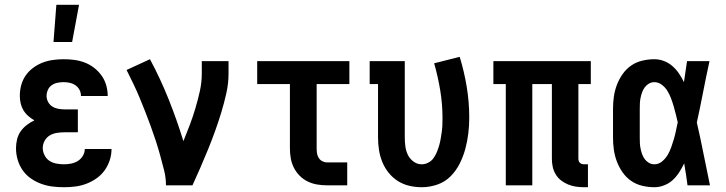

<svg xmlns="http://www.w3.org/2000/svg" viewBox="-20 -776 3040 804"><path d="M248 8Q223 8 199 5Q175 2 152 -6.5Q129 -15 109 -29Q89 -43 75 -63Q61 -83 54 -107Q47 -131 47 -155Q47 -174 51.5 -192.5Q56 -211 66.5 -226Q77 -241 92 -252.5Q107 -264 124 -272Q110 -280 98 -290.5Q86 -301 78 -314.5Q70 -328 66.5 -343.5Q63 -359 63 -375Q63 -398 69 -420Q75 -442 88 -460.5Q101 -479 119.5 -492.5Q138 -506 159 -514Q180 -522 202.5 -525Q225 -528 247 -528Q270 -528 292 -525Q314 -522 335 -514Q356 -506 374 -492Q392 -478 405 -460Q418 -442 424.5 -420Q431 -398 431 -375V-374H319V-375Q319 -388 313 -399.5Q307 -411 296.5 -418.5Q286 -426 273 -429Q260 -432 247 -432Q234 -432 221 -429.5Q208 -427 197 -419.5Q186 -412 180.5 -399.5Q175 -387 175 -374Q175 -361 181.5 -349Q188 -337 199 -330Q210 -323 223.5 -320.5Q237 -318 250 -318H306V-222H250Q234 -222 218 -219.5Q202 -217 188.5 -209Q175 -201 167 -186.5Q159 -172 159 -156Q159 -141 166.5 -126Q174 -111 187 -102.5Q200 -94 216 -91Q232 -88 248 -88Q263 -88 278 -91Q293 -94 306 -102Q319 -110 327 -123.5Q335 -137 335 -152H447Q447 -128 439.5 -105Q432 -82 418 -62.5Q404 -43 384 -29Q364 -15 341.5 -6.5Q319 2 295.5 5Q272 8 248 8ZM204 -600 216 -756H311L282 -600Z M675 0Q675 -32 667 -63.5Q659 -95 650.5 -126Q642 -157 632 -187.5Q622 -218 611 -248Q600 -278 588.5 -307.5Q577 -337 564.5 -367Q552 -397 538 -426Q524 -455 510 -483L608 -528Q652 -446 686.5 -359.5Q721 -273 748 -185Q762 -219 775 -253.5Q788 -288 798.5 -323.5Q809 -359 817 -395Q825 -431 825 -468V-520H937V-468Q937 -427 928 -386.5Q919 -346 907 -306.5Q895 -267 881 -228Q867 -189 851.5 -151Q836 -113 819.5 -75Q803 -37 786 0Z M1349 0Q1328 0 1307.5 -3.5Q1287 -7 1268.5 -16Q1250 -25 1235 -40Q1220 -55 1210.5 -74Q1201 -93 1197.5 -113.5Q1194 -134 1194 -155V-424H1057V-520H1443V-424H1306V-155Q1306 -144 1307.5 -134Q1309 -124 1314.5 -115Q1320 -106 1329.5 -101Q1339 -96 1349 -96H1434V0Z M1746 8Q1720 8 1694 2Q1668 -4 1646 -18Q1624 -32 1607.5 -52.5Q1591 -73 1581 -97.5Q1571 -122 1567 -148Q1563 -174 1563 -200V-424H1528V-520H1675V-200Q1675 -181 1677.5 -162.5Q1680 -144 1688 -127.5Q1696 -111 1711.5 -99.5Q1727 -88 1746 -88Q1760 -88 1773.5 -95Q1787 -102 1795.5 -114Q1804 -126 1809.5 -139.5Q1815 -153 1819 -167Q1823 -181 1825.5 -195.5Q1828 -210 1830 -224.5Q1832 -239 1832.5 -253.5Q1833 -268 1833 -282Q1833 -340 1823.5 -397.5Q1814 -455 1798 -511L1905 -538Q1924 -476 1934.5 -412Q1945 -348 1945 -284Q1945 -250 1941 -217Q1937 -184 1928.5 -152.5Q1920 -121 1905 -91Q1890 -61 1866.5 -37.5Q1843 -14 1811 -3Q1779 8 1746 8Z M2426 8Q2408 8 2391.5 5.5Q2375 3 2359 -3.5Q2343 -10 2329.5 -20.5Q2316 -31 2307 -46Q2298 -61 2294.5 -77.5Q2291 -94 2291 -111V-424H2209V0H2098V-424H2046V-520H2454V-424H2402V-111Q2402 -107 2403.5 -102Q2405 -97 2408.5 -94Q2412 -91 2416.5 -89.5Q2421 -88 2426 -88H2442V8Z M2720 8Q2695 8 2669.5 2Q2644 -4 2623 -18.5Q2602 -33 2587 -54.5Q2572 -76 2563 -100Q2554 -124 2550.5 -149Q2547 -174 2547 -200V-320Q2547 -346 2550.5 -371Q2554 -396 2563 -420Q2572 -444 2587 -465.5Q2602 -487 2623 -501.5Q2644 -516 2669.5 -522Q2695 -528 2720 -528Q2741 -528 2760.5 -520.5Q2780 -513 2795.5 -499.5Q2811 -486 2823 -468.5Q2835 -451 2844 -432Q2847 -454 2850.5 -476Q2854 -498 2857 -520H2951Q2937 -456 2924.5 -391.5Q2912 -327 2898 -263Q2913 -198 2926 -132Q2939 -66 2953 0H2859Q2856 -23 2852.5 -46Q2849 -69 2845 -92Q2836 -73 2824.5 -55Q2813 -37 2797.5 -22.5Q2782 -8 2761.5 0Q2741 8 2720 8ZM2720 -88Q2738 -88 2752.5 -100Q2767 -112 2776 -127.5Q2785 -143 2791 -160Q2797 -177 2802 -194Q2807 -211 2810.5 -228.5Q2814 -246 2818 -264Q2814 -281 2810 -297.5Q2806 -314 2801 -331Q2796 -348 2790 -364Q2784 -380 2775 -395Q2766 -410 2751.5 -421Q2737 -432 2720 -432Q2708 -432 2697.5 -426Q2687 -420 2680 -410.5Q2673 -401 2669 -390Q2665 -379 2662.5 -367Q2660 -355 2659.5 -343.5Q2659 -332 2659 -320V-200Q2659 -188 2659.5 -176.5Q2660 -165 2662.5 -153Q2665 -141 2669 -130Q2673 -119 2680 -109.5Q2687 -100 2697.5 -94Q2708 -88 2720 -88Z"/></svg>

Font: Iosevka Curly Slab
Style: Bold
Weight: 700
Monospace: yes
Designer: Belleve Invis
Foundry: Belleve Invis
Version: Version 22.1.2; ttfautohint (v1.8.4)